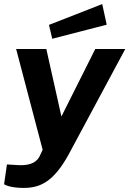

<svg xmlns="http://www.w3.org/2000/svg" viewBox="-30 -756 634 941"><path d="M471 -736 210 -634 226 -566 493 -635ZM86 165C167 165 233 135 307 0L584 -516H437L271 -185L197 -516H49L179 -22L167 4C160 19 143 59 55 53L4 50L-10 147C-10 147 15 165 86 165Z"/></svg>

Font: United Sans
Style: Bold Italic
Weight: 700
Italic angle: -8°
Designer: Pablo Impallari, Rodrigo Fuenzalida (Modified by Dan O. Williams)
Version: Version 1.000;PS 001.000;hotconv 1.0.88;makeotf.lib2.5.64775